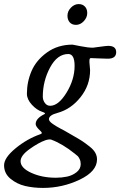

<svg xmlns="http://www.w3.org/2000/svg" viewBox="-88 -649 590 942"><path d="M298 -629Q317 -629 328.5 -617Q340 -605 340 -585Q340 -563 323 -545Q306 -527 285 -527Q265 -527 254 -539.5Q243 -552 243 -572Q243 -594 260 -611.5Q277 -629 298 -629ZM13 142Q13 175 65.5 199Q118 223 186 223Q215 223 241 217.5Q267 212 287.5 196Q308 180 308 156Q308 142 302.5 131Q297 120 293.5 117Q290 114 279 105Q218 56 163 36Q154 33 135 39Q101 51 57 82.5Q13 114 13 142ZM122 -175Q122 -158 132 -144Q142 -130 158 -130Q199 -130 238.5 -194.5Q278 -259 278 -326Q278 -384 247 -384Q193 -384 157.5 -317.5Q122 -251 122 -175ZM268 -430Q270 -430 306.5 -422.5Q343 -415 368 -415Q370 -415 402 -419.5Q434 -424 443 -424Q482 -424 482 -393Q482 -361 441 -361Q427 -361 394.5 -362.5Q362 -364 358 -364Q352 -364 351 -355Q350 -346 352 -329Q354 -312 354 -305Q354 -231 307 -172Q260 -113 194 -95Q152 -84 152 -64Q152 -59 157 -53Q162 -47 171.5 -40.5Q181 -34 189.5 -29Q198 -24 210 -17.5Q222 -11 228 -8Q238 -2 270.5 16.5Q303 35 316.5 44Q330 53 350.5 69Q371 85 379.5 100.5Q388 116 388 133Q388 192 303 232.5Q218 273 123 273Q76 273 35.5 263.5Q-5 254 -36.5 228Q-68 202 -68 162Q-68 125 -11.5 78.5Q45 32 111 9Q123 5 111 -6Q87 -28 87 -40Q87 -68 130 -89Q139 -94 120 -100Q92 -109 68 -135.5Q44 -162 44 -189Q44 -248 67 -301Q90 -354 143 -392Q196 -430 268 -430Z"/></svg>

Font: EB Garamond 08
Style: Italic
Weight: 400
Italic angle: -14°
Version: Version 0.016